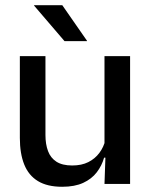

<svg xmlns="http://www.w3.org/2000/svg" viewBox="-20 -704 580 735"><path d="M154 -489V-187Q154 -152 163.8 -125.8Q173.5 -99.5 196 -85Q218.5 -70.5 256.5 -70.5Q292.5 -70.5 318.2 -83.5Q344 -96.5 360.5 -118.8Q377 -141 383.5 -168.5L399.5 -100.5H378.5Q370 -70 350.5 -44.5Q331 -19 298.5 -4Q266 11 218 11Q161 11 125.2 -10.8Q89.5 -32.5 72.8 -74.2Q56 -116 56 -176V-489ZM478 -489V0H380L384 -114.5L380 -120.5V-489ZM218.5 -684 313 -548V-546.5H227L110.5 -682.5V-684Z"/></svg>

Font: Anek Odia Medium Medium
Style: Regular
Weight: 500
Version: Version 1.003